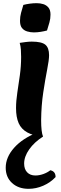

<svg xmlns="http://www.w3.org/2000/svg" viewBox="-20 -845 387 1209"><path d="M239 -88Q239 -51 242 -25Q245 1 251 15Q190 10 152 -11Q114 -32 97.5 -69.5Q81 -107 81 -164Q81 -209 89 -261.5Q97 -314 105 -371Q113 -428 113 -487Q113 -510 111.5 -532.5Q110 -555 104 -575Q122 -578 143 -580.5Q164 -583 180 -583Q242 -583 265.5 -563.5Q289 -544 289 -497Q289 -468 277 -407Q265 -346 252.5 -264Q240 -182 239 -88ZM276 -653Q258 -648 236 -644.5Q214 -641 193 -641Q172 -641 151.5 -647Q131 -653 118.5 -668.5Q106 -684 106 -714Q106 -740 112.5 -764Q119 -788 127 -814Q146 -819 168 -822Q190 -825 211 -825Q233 -825 252.5 -819Q272 -813 285 -797.5Q298 -782 298 -753Q298 -727 291 -703Q284 -679 276 -653ZM297 227Q330 234 330 270Q297 305 252 324.5Q207 344 160 344Q96 344 56 307.5Q16 271 16 211Q16 145 69 85.5Q122 26 216 -11L251 15Q196 50 164 95.5Q132 141 132 185Q132 220 151 240Q170 260 203 260Q227 260 252.5 251Q278 242 297 227Z"/></svg>

Font: Merienda ExtraBold
Style: Regular
Weight: 800
Designer: Eduardo Rodriguez Tunni
Foundry: Eduardo Rodriguez Tunni
Version: Version 2.001